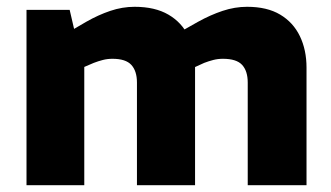

<svg xmlns="http://www.w3.org/2000/svg" viewBox="-20 -545 974 565"><path d="M58 0V-516H185L198 -460L234 -481Q269 -501 304.5 -513Q340 -525 376 -525Q436 -525 475.5 -502Q515 -479 534.5 -438.5Q554 -398 554 -346V0H383V-302Q383 -336 366.5 -354Q350 -372 311 -372Q296 -372 282.5 -368.5Q269 -365 256 -360L228 -348V0ZM709 0V-302Q709 -336 692.5 -354Q676 -372 636 -372Q621 -372 607.5 -368.5Q594 -365 581 -360L548 -345L501 -446L563 -481Q599 -501 635 -513Q671 -525 707 -525Q766 -525 804.5 -502Q843 -479 862.5 -438.5Q882 -398 882 -346V0Z"/></svg>

Font: REM
Style: Bold
Weight: 700
Designer: Octavio Pardo
Foundry: Ashler Design
Version: Version 1.005;gftools[0.9.28]